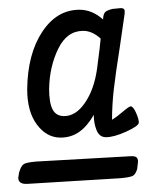

<svg xmlns="http://www.w3.org/2000/svg" viewBox="-20 -691 362 473"><path d="M47 -471Q48 -558 84 -612.5Q120 -667 176 -667Q207 -667 234 -643V-646Q235 -658 240 -662Q245 -666 257 -669L277 -671Q284 -671 286 -668Q288 -665 287 -657L275 -574Q265 -511 260.5 -472Q256 -433 256 -396Q269 -404 284 -417Q298 -429 302 -429Q308 -429 315 -413.5Q322 -398 322 -389Q322 -381 291.5 -367Q261 -353 241 -353Q225 -353 218 -370Q211 -387 211 -408Q195 -380 175 -366Q155 -352 129 -352Q95 -352 71 -384Q47 -416 47 -471ZM101 -472Q101 -438 109.5 -421.5Q118 -405 138 -405Q167 -405 189.5 -438Q212 -471 219 -521Q227 -581 228 -596Q207 -615 185 -615Q145 -615 123.5 -571Q102 -527 101 -472ZM320 -293 318 -275Q314 -261 306.5 -257.5Q299 -254 277 -252L47 -238Q25 -237 25 -253L27 -266Q32 -283 39 -287Q46 -291 69 -293L299 -306Q311 -307 315.5 -304Q320 -301 320 -293Z"/></svg>

Font: Farsan
Style: Regular
Weight: 400
Version: Version 1.001g;PS 1.001;hotconv 1.0.86;makeotf.lib2.5.63406 